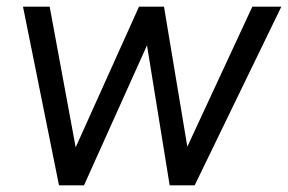

<svg xmlns="http://www.w3.org/2000/svg" viewBox="-20 -556 864 576"><path d="M232 0 421 -420 489 0H564L824 -536H737L542 -116L472 -536H397L207 -114L129 -536H49L157 0Z"/></svg>

Font: Plus Jakarta Sans
Style: Italic
Weight: 400
Italic angle: -8°
Designer: Gumpita Rahayu
Foundry: Tokotype
Version: Version 2.071;gftools[0.9.30]